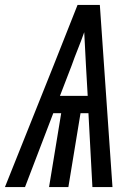

<svg xmlns="http://www.w3.org/2000/svg" viewBox="-43 -755 563 775"><path d="M-23 0 173 -490 270 -735H360L377 -490L411 0H330L314 -298H282L233 0H155L204 -298H172L58 0ZM199 -368H311L304 -490Q302 -524 300.5 -557.5Q299 -591 297 -625Q285 -591 271.5 -557.5Q258 -524 246 -490Z"/></svg>

Font: Iosevka SS18
Style: Italic
Weight: 400
Italic angle: -9°
Monospace: yes
Designer: Belleve Invis
Foundry: Belleve Invis
Version: Version 25.1.1; ttfautohint (v1.8.4)